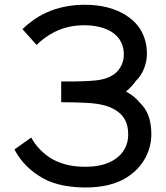

<svg xmlns="http://www.w3.org/2000/svg" viewBox="-20 -786 709 821"><path d="M76 -661.5 136.5 -593.8C156.2 -613.5 181.2 -633.3 214.6 -650C255.2 -669.8 295.8 -678.1 342.7 -678.1C383.3 -678.1 431.3 -668.8 464.6 -644.8C493.8 -622.9 509.4 -591.7 509.4 -555.2C510.4 -521.9 495.8 -488.5 466.7 -467.7C437.5 -446.9 400 -441.7 357.3 -439.6C318.8 -437.5 280.2 -437.5 241.7 -437.5V-349C280.2 -349 318.8 -347.9 357.3 -345.8C404.2 -342.7 450 -334.4 484.4 -308.3C515.6 -284.4 528.1 -253.1 528.1 -212.5C529.2 -168.8 509.4 -130.2 471.9 -105.2C436.5 -81.2 391.7 -72.9 344.8 -72.9C299 -72.9 253.1 -79.2 204.2 -105.2C167.7 -126 133.3 -160.4 113.5 -197.9L41.7 -146.9C70.8 -91.7 111.5 -54.2 161.5 -25C215.6 6.2 284.4 15.6 345.8 15.6C408.3 15.6 479.2 5.2 535.4 -36.5C591.7 -76 627.1 -141.7 627.1 -211.5C627.1 -272.9 611.5 -315.6 576 -349C558.3 -369.8 539.6 -383.3 518.8 -394.8C535.4 -408.3 550 -424 561.5 -440.6C590.6 -467.7 608.3 -513.5 608.3 -556.2C608.3 -619.8 582.3 -678.1 526 -715.6C475 -752.1 407.3 -765.6 343.8 -765.6C287.5 -765.6 230.2 -756.2 176 -731.2C135.4 -712.5 101 -685.4 76 -661.5Z"/></svg>

Font: Manrope3 Medium
Style: Regular
Weight: 500
Width: 4
Designer: Mikhail Sharanda
Foundry: Mikhail Sharanda
Version: Version 3.000;PS 003.000;hotconv 1.0.88;makeotf.lib2.5.64775